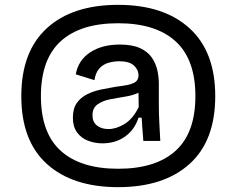

<svg xmlns="http://www.w3.org/2000/svg" viewBox="-20 -670 977 793"><path d="M468 103Q280 103 174 7.5Q68 -88 68 -273Q68 -457 173.5 -553.5Q279 -650 468 -650Q656 -650 762.5 -553.5Q869 -457 869 -273Q869 -88 762.5 7.5Q656 103 468 103ZM468 27Q623 27 705 -47Q787 -121 787 -273Q787 -425 705 -499.5Q623 -574 468 -574Q312 -574 230.5 -499.5Q149 -425 149 -273Q149 -121 231 -47Q313 27 468 27ZM403 -78Q371 -78 343 -89Q315 -100 298 -123.5Q281 -147 281 -184Q281 -222 297.5 -245Q314 -268 340.5 -281Q367 -294 398.5 -300.5Q430 -307 460 -312Q514 -318 533 -327.5Q552 -337 552 -359Q552 -382 533 -399.5Q514 -417 473 -417Q451 -417 429 -411Q407 -405 391 -388Q375 -371 370 -339L293 -363Q303 -421 352 -453.5Q401 -486 475 -486Q527 -486 559 -471Q591 -456 607.5 -431.5Q624 -407 630 -379Q636 -351 636 -326V-237Q636 -201 638 -164Q640 -127 642 -88H572Q570 -115 568 -139Q566 -163 565 -184H552Q536 -134 496.5 -106Q457 -78 403 -78ZM428 -137Q460 -137 494.5 -158Q529 -179 553 -228L552 -287Q529 -276 497.5 -271Q466 -266 435 -260Q404 -254 383 -239Q362 -224 362 -194Q362 -166 380.5 -151.5Q399 -137 428 -137Z"/></svg>

Font: Bricolage Grotesque 10pt
Style: Regular
Weight: 400
Designer: Mathieu Triay
Foundry: Atelier Triay
Version: Version 1.000; ttfautohint (v1.8.4.7-5d5b);gftools[0.9.32]